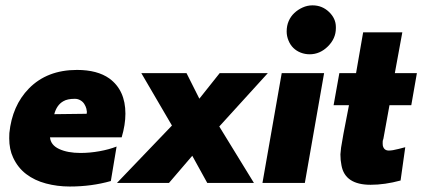

<svg xmlns="http://www.w3.org/2000/svg" viewBox="-20 -684 1579 718"><path d="M241 13.5Q194.5 13.5 152 2.2Q109.5 -9 78 -33Q46.5 -57 29 -95Q14.5 -125.5 14.5 -167L15 -186.5Q25.5 -289 88 -353Q156 -422.5 268 -422.5Q344 -422.5 389 -390.5Q449 -346.5 449 -259Q449 -217.5 435 -170.5H167Q169.5 -141.5 201.2 -126.8Q233 -112 281 -112Q316 -112 352 -118.5Q388 -125 416 -136L394.5 -7Q322.5 13.5 241 13.5ZM183 -257 304 -258.5 305 -265.5 303 -277.5Q300.5 -287 295 -295.5Q289.5 -304 280.2 -309.2Q271 -314.5 260 -314.5Q232 -314.5 217 -305.5Q192 -291.5 183 -257Z M929.5 0H755L699 -101.5L612 0H417.5L623 -214.5L508.5 -410.5H677.5L725.5 -315L801.5 -410.5H981.5L800 -211Z M1138 -481Q1120.5 -481 1104.5 -487.2Q1088.5 -493.5 1077 -504.8Q1065.5 -516 1058.8 -532.5Q1052 -549 1052 -566.5Q1052 -587.5 1059.5 -605Q1067 -622.5 1080.5 -635.2Q1094 -648 1111.8 -656Q1129.5 -664 1148.5 -664Q1184.5 -664 1210.2 -639.5Q1236 -615 1236 -583V-578.5Q1236 -540 1206.2 -510.5Q1176.5 -481 1138 -481ZM1120 0H961.5L1033.5 -410.5H1192Z M1366 7Q1270 7 1257 -65.5Q1253 -84.5 1253 -107L1255.5 -132Q1258.5 -156 1285 -290.5H1227.5L1249 -410.5H1311.5L1338 -563H1484.5L1456.5 -410.5H1539L1518 -290.5H1436.5L1412.5 -158.5L1413 -165.5Q1410.5 -156 1411 -148L1411.5 -140Q1415.5 -121 1434 -121Q1440.5 -121 1449.8 -122.5Q1459 -124 1471.2 -127.2Q1483.5 -130.5 1495.5 -133.5L1478 -9Q1419 7 1366 7Z"/></svg>

Font: Lucymar Sans ExtraBold
Style: Italic
Weight: 800
Italic angle: -10°
Foundry: The League of Moveable Type (original font) / Main changes by Cristiano Sobral with portions from Mirco Monsees
Version: Version 2.00;August 30, 2020;FontCreator 13.0.0.2681 64-bit